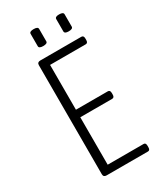

<svg xmlns="http://www.w3.org/2000/svg" viewBox="-214 -937 854 1013"><g transform="rotate(-30 213.0 -430.5)"><path d="M121 0Q102 0 102 -18V-682Q102 -700 121 -700H371Q385 -700 385 -682V-672Q385 -654 371 -654H154V-381H348Q362 -381 362 -363V-353Q362 -335 348 -335H154V-46H373Q386 -46 386 -28V-18Q386 0 373 0ZM328 -758Q303 -758 303 -772V-847Q303 -861 328 -861Q354 -861 354 -847V-772Q354 -758 328 -758ZM173 -758Q147 -758 147 -772V-847Q147 -861 173 -861Q199 -861 199 -847V-772Q199 -758 173 -758Z"/></g></svg>

Font: Asap Condensed ExtraLight
Style: Regular
Weight: 200
Width: 3
Designer: Pablo Cosgaya
Foundry: Omnibus-Type
Version: Version 3.001; ttfautohint (v1.8.4.7-5d5b)